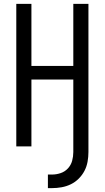

<svg xmlns="http://www.w3.org/2000/svg" viewBox="-20 -755 540 990"><path d="M227 215V145H248Q271 145 293 137.5Q315 130 330.5 113Q346 96 352 74Q358 52 358 29V-345H142V0H64V-735H142V-415H358V-735H436V29Q436 54 431.5 79Q427 104 415.5 126Q404 148 386 166Q368 184 345.5 195Q323 206 298 210.5Q273 215 248 215Z"/></svg>

Font: Moesevka
Style: Regular
Weight: 400
Monospace: yes
Designer: Belleve Invis
Foundry: Belleve Invis
Version: Version 32.5.0; ttfautohint (v1.8.4)